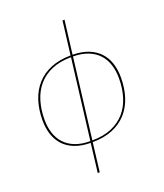

<svg xmlns="http://www.w3.org/2000/svg" viewBox="-158 -804 926 1087"><g transform="rotate(-20 305.5 -260.0)"><path d="M49 0ZM361 -700 336 -498Q390.5 -497.5 430.5 -481.8Q470.5 -466 497 -438Q523.5 -410 536.5 -370.8Q549.5 -331.5 549.5 -284.5Q549.5 -219.5 532.2 -166.2Q515 -113 480.5 -74.8Q446 -36.5 394.5 -15.5Q343 5.5 274 6L253 180H241L262 6Q207.5 5.5 167.5 -10Q127.5 -25.5 101.2 -53.5Q75 -81.5 62 -120.5Q49 -159.5 49 -206.5Q49 -271 66.2 -324.5Q83.5 -378 118 -416.5Q152.5 -455 204 -476.2Q255.5 -497.5 324 -498L349 -700ZM537.5 -284.5Q537.5 -328.5 525.5 -365.8Q513.5 -403 488.8 -430Q464 -457 425.8 -472.2Q387.5 -487.5 335 -488L275.5 -4Q343 -4 392.2 -25Q441.5 -46 473.8 -83Q506 -120 521.8 -171.5Q537.5 -223 537.5 -284.5ZM61 -206.5Q61 -162 73 -125Q85 -88 109.8 -61Q134.5 -34 172.8 -19Q211 -4 263.5 -4L323 -488Q255.5 -487.5 206.2 -466.5Q157 -445.5 124.8 -408Q92.5 -370.5 76.8 -319Q61 -267.5 61 -206.5Z"/></g></svg>

Font: Lato Hairline
Style: Italic
Weight: 100
Italic angle: -7°
Designer: Lukasz Dziedzic
Foundry: tyPoland Lukasz Dziedzic
Version: Version 2.007; 2014-02-27